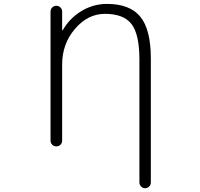

<svg xmlns="http://www.w3.org/2000/svg" viewBox="-20 -784 1040 1000"><path d="M537.1 -763.7Q656.2 -763.7 710.9 -696.8Q765.6 -629.9 765.6 -479.5V166Q765.6 178.7 756.8 187.5Q748 196.3 735.8 196.3Q723.6 196.3 714.8 187.5Q706.1 178.7 706.1 166V-473.6Q706.1 -605.5 665 -658.7Q624 -711.9 526.4 -711.9Q437.5 -711.9 370.6 -633.8Q303.7 -555.7 303.7 -448.2V-51.8Q303.7 -39.1 294.9 -30.3Q286.1 -21.5 273.4 -21.5Q260.7 -21.5 252 -30.3Q243.2 -39.1 243.2 -51.8V-723.6Q243.2 -736.3 252 -745.1Q260.7 -753.9 273.4 -753.9Q286.1 -753.9 294.9 -745.1Q303.7 -736.3 303.7 -723.6V-628.9Q303.7 -627 305.2 -626.5Q306.6 -626 307.6 -627.9Q339.8 -684.6 396.5 -721.7Q461.9 -763.7 537.1 -763.7Z"/></svg>

Font: Rounded Mgen+ 2m light
Style: Regular
Weight: 200
Designer: [Source Han Sans]
Ryoko NISHIZUKA  (kana & ideographs); Paul D. Hunt (Latin, Greek & Cyrillic); Wenlong ZHANG  (bopomofo
Version: Version 1.059.20150602